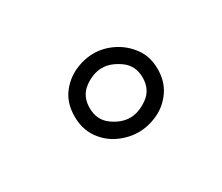

<svg xmlns="http://www.w3.org/2000/svg" viewBox="-50 -610 450 389"><g transform="rotate(-30 175.0 -416.0)"><path d="M187 -324Q164 -324 141.5 -334.5Q119 -345 104.5 -366Q90 -387 90 -416Q90 -446 104.5 -466.5Q119 -487 141.5 -497.5Q164 -508 187 -508Q210 -508 232 -497Q254 -486 269 -465.5Q284 -445 284 -416Q284 -387 269.5 -366Q255 -345 232.5 -334.5Q210 -324 187 -324ZM187 -358Q207 -358 228 -373Q249 -388 249 -416Q249 -444 228 -459Q207 -474 187 -474Q166 -474 145.5 -459Q125 -444 125 -416Q125 -388 145.5 -373Q166 -358 187 -358Z"/></g></svg>

Font: Corinthia
Style: Bold
Weight: 700
Designer: Robert E. Leuschke
Foundry: Robert E. Leuschke
Version: Version 1.013; ttfautohint (v1.8.3)